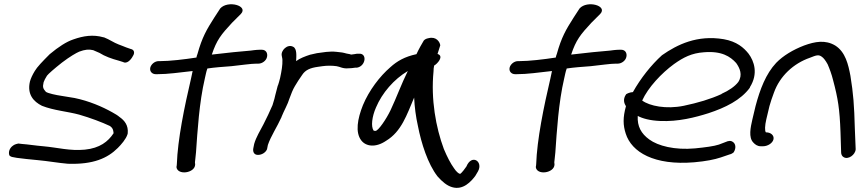

<svg xmlns="http://www.w3.org/2000/svg" viewBox="-20 -741 4087 911"><path d="M586 -108C590 -147 570 -170 547 -186C539 -193 526 -201 513 -208C465 -235 402 -262 334 -276L273 -286C245 -290 209 -298 198 -305C185 -320 181 -326 187 -351C190 -359 195 -370 203 -382C210 -391 236 -414 274 -444C312 -473 342 -490 356 -496C383 -506 401 -508 422 -503L452 -490C477 -474 510 -462 544 -453L563 -447C581 -436 601 -456 611 -476C618 -486 621 -505 599 -509L579 -516C568 -521 555 -525 543 -530C519 -539 501 -553 473 -564H471C422 -578 376 -571 328 -554C295 -543 258 -519 216 -484C181 -449 156 -423 145 -404C134 -386 126 -369 122 -354C108 -293 139 -259 179 -239C234 -217 301 -212 356 -197C408 -182 464 -161 502 -143C515 -133 517 -127 519 -109C493 -69 453 -38 383 -31C312 -24 254 -41 186 -47C149 -50 113 -56 84 -58L67 -60C65 -60 49 -56 43 -51C23 -38 19 -16 25 -3C29 1 35 4 44 5L60 8C86 11 122 16 161 19C206 23 255 32 302 36H303C422 40 490 10 539 -39C555 -55 578 -81 585 -104Z M740 -451H733C714 -451 697 -436 693 -420C689 -402 702 -389 719 -389H727C777 -389 831 -397 894 -404L887 -371C855 -234 823 -80 819 39L818 49L817 50C820 93 906 81 906 39L905 29C905 25 908 7 910 -18C917 -118 925 -254 952 -369C956 -385 958 -400 964 -416C997 -421 1037 -424 1078 -427C1126 -432 1171 -439 1197 -439H1206C1223 -439 1243 -452 1247 -471C1251 -489 1242 -505 1222 -505H1213C1196 -505 1170 -501 1170 -501C1129 -498 1052 -490 985 -482C1008 -551 1029 -577 1081 -633L1123 -675C1160 -714 1061 -741 1025 -701L997 -658C960 -600 939 -564 917 -485C915 -480 913 -474 912 -468C854 -459 785 -451 740 -451Z M1273 -242C1260 -212 1245 -180 1230 -151C1215 -122 1195 -90 1186 -58L1182 -38C1179 -24 1183 -6 1204 -6C1223 -6 1241 -18 1247 -33L1251 -53C1265 -95 1295 -139 1316 -186V-187C1327 -215 1345 -245 1354 -275C1361 -295 1370 -317 1379 -332L1395 -358L1414 -386C1429 -409 1452 -419 1489 -424L1510 -427C1531 -430 1556 -430 1577 -427C1592 -425 1607 -414 1634 -417C1644 -417 1654 -418 1666 -420H1674C1716 -427 1724 -491 1681 -486H1673C1665 -484 1658 -484 1646 -482C1645 -482 1643 -483 1640 -484L1624 -487C1616 -489 1610 -491 1603 -492L1577 -495C1543 -499 1510 -492 1486 -489H1485L1454 -482H1453C1428 -474 1402 -464 1385 -451C1386 -474 1390 -510 1371 -519C1344 -534 1311 -501 1317 -476C1318 -467 1320 -465 1320 -456C1321 -433 1316 -403 1309 -371C1306 -358 1302 -345 1299 -336L1298 -335C1294 -318 1290 -305 1286 -289L1282 -272C1279 -261 1273 -243 1273 -242Z M2056 -485C2060 -498 2065 -514 2069 -526C2067 -542 2050 -569 2014 -560C2002 -558 1996 -554 1991 -549C1983 -536 1967 -508 1956 -484C1900 -472 1864 -451 1832 -422C1782 -379 1731 -312 1702 -242C1676 -177 1665 -113 1694 -75C1716 -46 1762 -39 1812 -73C1885 -117 1910 -196 1945 -278C1947 -234 1953 -187 1963 -143C1979 -61 2010 37 2056 96C2079 122 2101 140 2125 147C2178 163 2216 119 2235 94L2248 72C2274 25 2218 -12 2193 49L2179 68C2175 73 2165 85 2162 84L2161 83H2160C2156 82 2145 74 2134 57C2118 35 2102 4 2086 -34C2048 -136 2024 -270 2037 -402C2037 -413 2038 -421 2040 -430C2054 -437 2089 -475 2056 -485ZM1915 -404C1885 -344 1861 -277 1833 -218C1814 -178 1774 -118 1761 -120C1760 -120 1757 -120 1753 -121C1739 -140 1745 -188 1764 -231C1793 -300 1849 -365 1915 -404Z M2445 -451H2438C2419 -451 2402 -436 2398 -420C2394 -402 2407 -389 2424 -389H2432C2482 -389 2536 -397 2599 -404L2592 -371C2560 -234 2528 -80 2524 39L2523 49L2522 50C2525 93 2611 81 2611 39L2610 29C2610 25 2613 7 2615 -18C2622 -118 2630 -254 2657 -369C2661 -385 2663 -400 2669 -416C2702 -421 2742 -424 2783 -427C2831 -432 2876 -439 2902 -439H2911C2928 -439 2948 -452 2952 -471C2956 -489 2947 -505 2927 -505H2918C2901 -505 2875 -501 2875 -501C2834 -498 2757 -490 2690 -482C2713 -551 2734 -577 2786 -633L2828 -675C2865 -714 2766 -741 2730 -701L2702 -658C2665 -600 2644 -564 2622 -485C2620 -480 2618 -474 2617 -468C2559 -459 2490 -451 2445 -451Z M3538 -327C3579 -392 3558 -451 3532 -486C3509 -515 3476 -544 3414 -555C3288 -576 3194 -530 3121 -479C3070 -433 3020 -370 2983 -304C2967 -303 2956 -297 2951 -294C2933 -269 2943 -248 2950 -237C2935 -183 2936 -147 2949 -107C2977 -19 3084 45 3274 29C3330 24 3370 16 3400 6L3441 -8C3451 -10 3457 -15 3461 -18C3475 -40 3469 -60 3458 -67C3452 -72 3444 -74 3434 -71H3433L3391 -55C3367 -47 3327 -42 3278 -37C3181 -28 3102 -49 3061 -79C3022 -107 3003 -142 3006 -191C3028 -179 3064 -169 3112 -167C3198 -163 3279 -184 3342 -204C3421 -230 3495 -266 3538 -325ZM3027 -264C3055 -326 3119 -394 3178 -437C3223 -469 3262 -489 3320 -493C3404 -500 3445 -473 3473 -442C3490 -418 3505 -386 3483 -352C3467 -331 3438 -311 3404 -296V-295C3352 -271 3291 -253 3224 -239C3141 -222 3062 -238 3027 -264Z M3554 -65C3563 -55 3574 -47 3590 -47H3600C3623 -47 3646 -62 3650 -80C3654 -98 3638 -113 3615 -113H3614C3608 -120 3609 -145 3616 -175L3631 -238C3637 -258 3643 -278 3652 -301C3680 -380 3745 -440 3823 -467C3853 -479 3864 -483 3879 -472C3888 -466 3897 -454 3907 -436C3916 -415 3926 -389 3933 -360C3956 -274 3964 -224 3968 -114L3971 -18C3971 -9 3975 0 3982 4C4004 19 4039 -7 4040 -33L4036 -131C4033 -243 4029 -295 4015 -382C4005 -434 3992 -494 3943 -525C3896 -553 3847 -544 3795 -525C3743 -505 3696 -477 3663 -443C3614 -391 3586 -317 3565 -238L3550 -175C3541 -136 3531 -89 3554 -65Z"/></svg>

Font: Stray Cat
Style: ExBdExtObl
Weight: 800
Version: Version 1.0